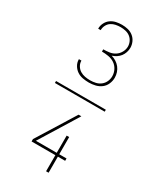

<svg xmlns="http://www.w3.org/2000/svg" viewBox="-249 -937 998 1189"><g transform="rotate(30 250.0 -342.5)"><path d="M428 -333H72V-347H428ZM252 -440Q230 -440 208 -444Q186 -448 168 -460Q150 -472 138.5 -491.5Q127 -511 127 -533V-535H145V-534Q145 -515 155 -498.5Q165 -482 180.5 -472.5Q196 -463 214.5 -459.5Q233 -456 252 -456Q272 -456 291.5 -460.5Q311 -465 326.5 -477Q342 -489 350.5 -507.5Q359 -526 359 -546Q359 -570 348 -591.5Q337 -613 317.5 -626Q298 -639 274 -643Q250 -647 227 -647V-663Q249 -663 270.5 -666Q292 -669 310.5 -681Q329 -693 340 -713Q351 -733 351 -754Q351 -772 343 -789Q335 -806 320.5 -817Q306 -828 288 -832Q270 -836 252 -836Q235 -836 217.5 -832.5Q200 -829 185.5 -819.5Q171 -810 162.5 -793.5Q154 -777 154 -760V-758H136V-761Q136 -781 146 -800.5Q156 -820 173 -832Q190 -844 210.5 -848.5Q231 -853 252 -853Q274 -853 295 -848Q316 -843 333 -829.5Q350 -816 359 -796Q368 -776 368 -755Q368 -738 362.5 -721.5Q357 -705 347 -692Q337 -679 322.5 -669.5Q308 -660 292 -655Q310 -650 326 -640Q342 -630 353.5 -615.5Q365 -601 371 -583Q377 -565 377 -546Q377 -523 367.5 -501Q358 -479 339.5 -465Q321 -451 298 -445.5Q275 -440 252 -440ZM298 168V53H128V36L297 -236H317L149 36H298V-87H316V36H368V53H316V168Z"/></g></svg>

Font: Iosevka Term Curly Thin
Style: Regular
Weight: 100
Designer: Belleve Invis
Foundry: Belleve Invis
Version: Version 32.3.0